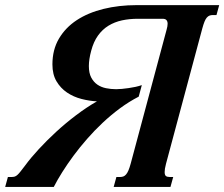

<svg xmlns="http://www.w3.org/2000/svg" viewBox="-77 -736 883 756"><path d="M22.5 -85Q43.9 -114.3 75.4 -148.4Q106.9 -182.6 144 -216.8Q181.2 -251 222.4 -282.2Q263.7 -313.5 304.7 -336.9Q274.9 -338.4 243.7 -346.4Q212.4 -354.5 187 -371.6Q161.6 -388.7 145.5 -415.8Q129.4 -442.9 129.4 -482.4Q129.4 -540 155 -583.7Q180.7 -627.4 225.3 -656.7Q270 -686 330.6 -700.9Q391.1 -715.8 460.9 -715.8H786.1L775.4 -676.8H761.2Q753.9 -676.8 748 -674.6Q742.2 -672.4 737.3 -666.7Q732.4 -661.1 728.3 -650.9Q724.1 -640.6 719.7 -624.5L576.7 -91.3Q573.7 -80.1 572.5 -72.3Q571.3 -64.5 571.3 -58.6Q571.3 -46.9 576.2 -43Q581.1 -39.1 590.8 -39.1H605L594.2 0H370.6L381.3 -39.1H396Q403.3 -39.1 408.9 -41.3Q414.6 -43.5 419.4 -49.1Q424.3 -54.7 428.7 -64.9Q433.1 -75.2 437.5 -91.3L579.1 -619.6Q583 -632.8 583 -642.6Q583 -651.4 578.6 -656.7Q574.2 -662.1 563 -662.1H465.8Q432.6 -662.1 403.3 -655.8Q374 -649.4 350.1 -634.8Q326.2 -620.1 308.8 -595.9Q291.5 -571.8 282.2 -536.6Q272.9 -502.4 272.9 -476.1Q272.9 -448.2 282.2 -430.7Q291.5 -413.1 306.4 -402.8Q321.3 -392.6 340.6 -388.7Q359.9 -384.8 380.4 -384.8Q390.6 -384.8 403.3 -386Q416 -387.2 429.7 -389.2Q443.4 -391.1 456.8 -394Q470.2 -397 481.4 -400.9L469.2 -355.5Q431.2 -335.9 395.5 -309.6Q359.9 -283.2 327.4 -252.7Q294.9 -222.2 265.9 -189Q236.8 -155.8 212.4 -122.8Q188 -89.8 168.2 -58.3Q148.4 -26.9 134.8 0H-56.6L-45.9 -39.1H-31.2Q-23.9 -39.1 -18.8 -40.8Q-13.7 -42.5 -8.3 -47.4Q-2.9 -52.2 4.2 -61.3Q11.2 -70.3 22.5 -85Z"/></svg>

Font: Arian AMU Serif
Style: Bold Italic
Weight: 700
Italic angle: -15°
Designer: Ruben Hakobyan (Tarumian)
Foundry: Ruben Hakobyan (Tarumian)
Version: Version 1.002